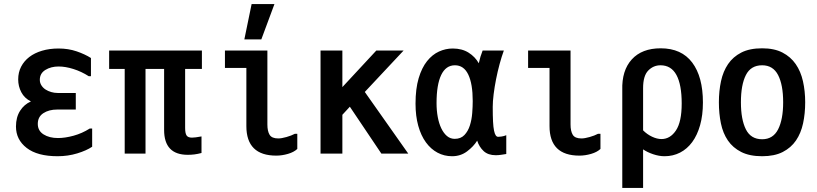

<svg xmlns="http://www.w3.org/2000/svg" viewBox="-20 -776 4040 950"><path d="M59 -150Q59 -196 79.5 -228Q100 -260 133 -274Q101 -290 85.5 -319.5Q70 -349 70 -383Q70 -418 84.5 -446Q99 -474 125 -494Q151 -514 188 -525Q225 -536 270 -536Q318 -536 359 -522Q400 -508 430 -489V-399H419Q383 -422 343.5 -434.5Q304 -447 270 -447Q232 -447 204.5 -430Q177 -413 177 -381Q177 -366 185 -353.5Q193 -341 205.5 -333Q218 -325 233.5 -320.5Q249 -316 265 -316H355V-234H263Q222 -234 194.5 -216Q167 -198 167 -163Q167 -129 195.5 -111Q224 -93 267 -93Q302 -93 344 -104.5Q386 -116 424 -140H436V-50Q408 -31 362 -17Q316 -3 265 -3Q165 -3 112 -44Q59 -85 59 -150Z M792 -435H700V-16H597V-435H520V-526H979V-435H896V-143Q896 -117 903 -106Q910 -95 930 -95Q935 -95 949 -96.5Q963 -98 977 -101V-19Q958 -14 942 -12Q926 -10 909 -10Q792 -10 792 -133Z M1451 -114V-39Q1434 -23 1404.5 -14.5Q1375 -6 1347 -6Q1199 -6 1199 -152V-440H1093V-526H1303V-160Q1303 -127 1314 -109Q1325 -91 1357 -91Q1373 -91 1397.5 -98Q1422 -105 1439 -114ZM1225 -756H1338L1273 -581H1189Z M1785 -321 2000 -16H1867L1711 -248L1674 -208V-16H1566V-526H1674V-345L1842 -526H1977Z M2485 -14Q2473 -12 2459 -10Q2445 -8 2433 -8Q2395 -8 2373 -28.5Q2351 -49 2341 -80Q2323 -51 2291 -27Q2259 -3 2217 -3Q2178 -3 2145 -20.5Q2112 -38 2087.5 -71.5Q2063 -105 2049.5 -153.5Q2036 -202 2036 -263Q2036 -337 2051.5 -389Q2067 -441 2093 -473.5Q2119 -506 2152 -521Q2185 -536 2220 -536Q2266 -536 2298.5 -515.5Q2331 -495 2349 -463Q2356 -496 2368 -526H2473Q2462 -496 2452 -459Q2442 -422 2434.5 -384Q2427 -346 2422.5 -310Q2418 -274 2418 -247Q2418 -203 2419.5 -174.5Q2421 -146 2424.5 -129.5Q2428 -113 2433 -106Q2438 -99 2445 -99Q2450 -99 2461.5 -100.5Q2473 -102 2485 -107ZM2319 -276Q2319 -361 2297 -407Q2275 -453 2231 -453Q2186 -453 2163 -405Q2140 -357 2140 -266Q2140 -229 2146 -197Q2152 -165 2163.5 -141Q2175 -117 2191.5 -103Q2208 -89 2230 -89Q2260 -89 2278 -108Q2296 -127 2305 -155.5Q2314 -184 2316.5 -216.5Q2319 -249 2319 -276Z M2951 -114V-39Q2934 -23 2904.5 -14.5Q2875 -6 2847 -6Q2699 -6 2699 -152V-440H2593V-526H2803V-160Q2803 -127 2814 -109Q2825 -91 2857 -91Q2873 -91 2897.5 -98Q2922 -105 2939 -114Z M3059 -330Q3056 -427 3106 -482Q3156 -537 3249 -537Q3352 -537 3405 -466.5Q3458 -396 3458 -269Q3458 -206 3444 -156.5Q3430 -107 3405 -73Q3380 -39 3345 -21Q3310 -3 3268 -3Q3241 -3 3211.5 -13Q3182 -23 3162 -37V154H3059ZM3353 -264Q3353 -357 3327 -405Q3301 -453 3248 -453Q3213 -453 3187.5 -427Q3162 -401 3162 -340V-131Q3182 -111 3206.5 -99.5Q3231 -88 3253 -88Q3296 -88 3324.5 -130.5Q3353 -173 3353 -264Z M3751 -3Q3689 -3 3647.5 -24Q3606 -45 3581.5 -81Q3557 -117 3547 -165.5Q3537 -214 3537 -270Q3537 -326 3547.5 -374.5Q3558 -423 3582.5 -459Q3607 -495 3648 -516Q3689 -537 3751 -537Q3811 -537 3851.5 -516Q3892 -495 3917 -459Q3942 -423 3953 -374Q3964 -325 3964 -270Q3964 -214 3953.5 -165.5Q3943 -117 3918.5 -81Q3894 -45 3853 -24Q3812 -3 3751 -3ZM3751 -87Q3805 -87 3830 -136Q3855 -185 3855 -270Q3855 -356 3830 -404.5Q3805 -453 3751 -453Q3695 -453 3670.5 -404.5Q3646 -356 3646 -270Q3646 -185 3670.5 -136Q3695 -87 3751 -87Z"/></svg>

Font: D2Coding
Style: Bold
Weight: 700
Monospace: yes
Designer: Yong-Rak Park; Jeong-Hwan Yoon; Sang-Min Lee;
Foundry: NHN Corporation
Version: Version 1.3.2; Build 20180524